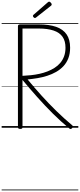

<svg xmlns="http://www.w3.org/2000/svg" viewBox="-20 -1545 967 2322"><path d="M225 14Q210 14 203.5 9Q197 4 197 -7V-1230Q197 -1240 204.5 -1245Q212 -1250 226 -1250H446Q574 -1250 658.5 -1220.5Q743 -1191 785.5 -1129Q828 -1067 828 -968Q828 -896 806.5 -840.5Q785 -785 747 -744.5Q709 -704 659 -675.5Q609 -647 551.5 -628.5Q494 -610 433 -600Q372 -590 314 -584Q393 -488 481 -390.5Q569 -293 663 -201.5Q757 -110 855 -28Q862 -22 862.5 -13.5Q863 -5 851 6Q842 15 834 15Q826 15 816 7Q716 -75 618.5 -172Q521 -269 429 -372.5Q337 -476 252 -578V-7Q252 4 246.5 9Q241 14 225 14ZM252 -628Q302 -630 354 -635.5Q406 -641 456.5 -652Q507 -663 553.5 -681Q600 -699 640 -724.5Q680 -750 709.5 -785Q739 -820 755.5 -865.5Q772 -911 772 -968Q772 -1049 736.5 -1100Q701 -1151 628.5 -1175.5Q556 -1200 447 -1200H252ZM403 -1327Q395 -1327 386.5 -1336Q378 -1345 378 -1352Q378 -1354 379 -1357.5Q380 -1361 384 -1365L557 -1516Q562 -1519 565 -1522Q568 -1525 573 -1525Q580 -1525 587.5 -1519.5Q595 -1514 600 -1506Q605 -1498 605 -1491Q605 -1487 604 -1484Q603 -1481 597 -1476L417 -1334Q412 -1332 409.5 -1329.5Q407 -1327 403 -1327ZM0 747H927V757H0ZM0 -20H927V0H0ZM0 -505H927V-500H0ZM0 -1267H927V-1257H0Z"/></svg>

Font: Playwrite VN Guides
Style: Regular
Weight: 400
Designer: Veronika Burian, José Scaglione
Foundry: TypeTogether
Version: Version 1.003